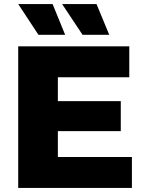

<svg xmlns="http://www.w3.org/2000/svg" viewBox="-20 -929 712 949"><path d="M252 -429H577V-281H252ZM266 -153H632V0H70V-700H619V-547H266ZM388 -757 287 -909H457L520 -757ZM170 -757 70 -909H240L302 -757Z"/></svg>

Font: MOST Montserrat ExtraBold
Style: Regular
Weight: 800
Designer: Julieta Ulanovsky
Foundry: Julieta Ulanovsky
Version: Version 8.000;March 11, 2024;FontCreator 15.0.0.2926 64-bit